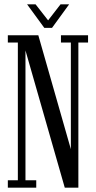

<svg xmlns="http://www.w3.org/2000/svg" viewBox="-20 -862 440 882"><path d="M16 0V-34H62V-666.5H16V-700H156L309 -164.5H305.5V-666.5H260V-700H384.5V-666.5H340V0H277.5L92.5 -646H97V-34H146.5V0ZM183.5 -734 104.5 -842H143.5L201 -768.5L258 -842H297.5L219 -734Z"/></svg>

Font: Imbue Thin 10pt
Style: Regular
Weight: 400
Version: Version 1.102